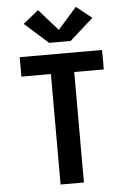

<svg xmlns="http://www.w3.org/2000/svg" viewBox="-64 -1036 727 1082"><g transform="rotate(-5 300.0 -495.0)"><path d="M234 0V-625H67V-735H533V-625H366V0ZM239 -801 106 -920 193 -990 300 -869 407 -990 494 -920 418 -852 361 -801Z"/></g></svg>

Font: Iosevka Custom XBdEx
Style: Regular
Weight: 800
Width: 7
Monospace: yes
Designer: Belleve Invis
Foundry: Belleve Invis
Version: Version 11.2.4; ttfautohint (v1.8.4)